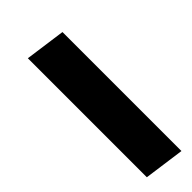

<svg xmlns="http://www.w3.org/2000/svg" viewBox="9 -609 518 518"><g transform="rotate(45 268.0 -350.0)"><path d="M66 -292 82 -408H536L520 -292Z"/></g></svg>

Font: Host Grotesk ExtraBold
Style: Italic
Weight: 800
Italic angle: -8°
Designer: Doğukan Karapınar
Foundry: Element Type
Version: Version 1.003; ttfautohint (v1.8.4.7-5d5b)